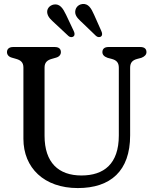

<svg xmlns="http://www.w3.org/2000/svg" viewBox="-20 -939 794 976"><path d="M458.5 -863.5C443.5 -897.5 429 -922 398.5 -918.5C374.5 -915.5 360 -895.5 362.5 -872.5C366 -852 381.5 -839.5 402 -820L468 -756.5C475.5 -749.5 487 -748 494 -754C501.5 -760.5 500 -770 495 -781.5ZM316 -863.5C300 -897 284 -921 253.5 -916C230.5 -911.5 215 -892 221 -869C226.5 -848.5 240.5 -838 261.5 -818L328 -756C336 -748.5 348 -748.5 354.5 -754.5C361.5 -761.5 359.5 -771.5 354.5 -782ZM375.5 17C542 17 641.5 -70 641.5 -250.5V-594.5C641.5 -621 653.5 -633 677.5 -639.5L698.5 -645C715.5 -651.5 724.5 -661.5 724.5 -674C724.5 -690.5 714.5 -700 693 -700H531.5C511 -700 500.5 -690.5 500.5 -674C500.5 -661.5 508.5 -651.5 527 -645L548 -639.5C572 -633 584 -621 584 -594.5V-250.5C584 -105.5 508 -47 394 -47C277.5 -47 206.5 -112.5 206.5 -249V-596C206.5 -622 221 -633.5 242.5 -639.5L265 -646C281.5 -650.5 289.5 -661.5 289.5 -674C289.5 -690.5 279.5 -700 258 -700H47C27 -700 15.5 -690.5 15.5 -674C15.5 -661.5 23.5 -650.5 40 -646L62.5 -639.5C85 -633 99 -622 99 -596V-233.5C99 -86 204 17 375.5 17Z"/></svg>

Font: dr Title
Style: Regular
Weight: 400
Version: Version 1.000;hotconv 1.0.109;makeotfexe 2.5.65596